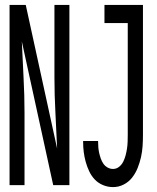

<svg xmlns="http://www.w3.org/2000/svg" viewBox="-20 -755 640 783"><path d="M441 8Q420 8 400.5 0Q381 -8 367 -22.5Q353 -37 344 -56Q335 -75 329.5 -95Q324 -115 321.5 -135Q319 -155 319 -176V-180H380V-178Q380 -166 381 -154Q382 -142 384.5 -131Q387 -120 391 -108.5Q395 -97 401.5 -87.5Q408 -78 418.5 -72Q429 -66 441 -66Q455 -66 466 -75Q477 -84 483 -96.5Q489 -109 492.5 -122.5Q496 -136 498 -149.5Q500 -163 500.5 -177Q501 -191 501 -205V-661H406V-735H563V-205Q563 -182 561.5 -159Q560 -136 555 -114Q550 -92 541.5 -70.5Q533 -49 519 -31Q505 -13 484.5 -2.5Q464 8 441 8ZM19 0V-735H85L213 -149Q210 -222 206 -295Q202 -368 202 -441V-735H263V0H197L69 -586Q72 -513 76 -440Q80 -367 80 -294V0Z"/></svg>

Font: R Plex Mono
Style: Regular
Weight: 400
Monospace: yes
Designer: Belleve Invis
Foundry: Belleve Invis
Version: Version 31.8.0